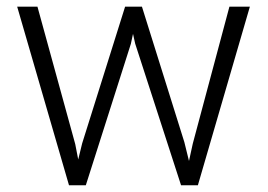

<svg xmlns="http://www.w3.org/2000/svg" viewBox="-20 -548 794 568"><path d="M202.6 -121.6 211.4 -76.2 223.1 -124 350.1 -528.3H399.9L525.4 -127.4L539.1 -71.8L550.3 -123L658.7 -528.3H719.2L565.4 0H515.6L379.9 -418.9L373.5 -447.8L367.2 -418.5L233.9 0H184.1L30.8 -528.3H90.8Z"/></svg>

Font: Vazir Thin UI
Style: Thin-UI
Weight: 100
Designer: Saber Rastikerdar
Foundry: Saber Rastikerdar
Version: Version 30.0.0